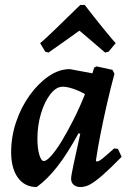

<svg xmlns="http://www.w3.org/2000/svg" viewBox="-20 -743 523 775"><path d="M370 -91Q375 -91 381.5 -94.5Q388 -98 402 -110Q416 -122 441 -144L456 -142L471 -110Q424 -62 393.5 -35.5Q363 -9 343.5 1.5Q324 12 305 12Q288 12 277.5 3Q267 -6 267 -22Q267 -33 277 -79.5Q287 -126 304 -203L297 -205Q251 -121 210.5 -69.5Q170 -18 128 12Q80 12 52.5 -25.5Q25 -63 25 -129Q25 -191 45 -250.5Q65 -310 99.5 -358Q134 -406 176 -435Q218 -464 262 -464L353 -447L360 -470L370 -475L434 -461L442 -445Q427 -390 412.5 -327Q398 -264 386 -203.5Q374 -143 367 -94ZM157 -93Q168 -93 187.5 -115Q207 -137 230 -175Q253 -213 277.5 -261.5Q302 -310 323 -363Q301 -376 276 -384.5Q251 -393 233 -393Q207 -393 183.5 -363Q160 -333 145.5 -285Q131 -237 131 -183Q131 -145 138.5 -119Q146 -93 157 -93ZM142 -569Q151 -576 170 -593.5Q189 -611 211.5 -633Q234 -655 255 -675.5Q276 -696 290 -709.5Q304 -723 304 -723H322Q322 -723 332.5 -709.5Q343 -696 359 -675.5Q375 -655 393 -633Q411 -611 425.5 -593.5Q440 -576 447 -569L418 -534L404 -531Q401 -534 390 -543Q379 -552 365 -564.5Q351 -577 337 -588.5Q323 -600 313 -609Q303 -618 301 -619Q298 -618 286 -609Q274 -600 257.5 -588.5Q241 -577 223.5 -564.5Q206 -552 193 -543Q180 -534 176 -531L163 -534Z"/></svg>

Font: Alegreya SemiBold
Style: Italic
Weight: 600
Italic angle: -7°
Designer: Juan Pablo del Peral
Foundry: Huerta Tipografica
Version: Version 2.009